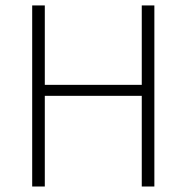

<svg xmlns="http://www.w3.org/2000/svg" viewBox="-20 -679 679 699"><path d="M97.2 0V-659.2H143.1V-370.1H496.1V-659.2H542V0H496.1V-330.1H143.1V0Z"/></svg>

Font: Source Sans Pro Light
Style: Regular
Weight: 300
Designer: Paul D. Hunt
Foundry: Adobe Systems Incorporated
Version: Version 2.020;PS 2.0;hotconv 1.0.86;makeotf.lib2.5.63406